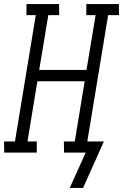

<svg xmlns="http://www.w3.org/2000/svg" viewBox="-50 -755 609 950"><path d="M295 175 374 0H267L266 -55H320L369 -353H135L86 -55H132V0H-29L-30 -55H24L127 -680H81V-735H242L243 -680H189L144 -409H378L423 -680H377V-735H538L539 -680H485L382 -55H464L361 175Z"/></svg>

Font: Iosevka Curly Slab Light
Style: Italic
Weight: 300
Italic angle: -9°
Monospace: yes
Designer: Belleve Invis
Foundry: Belleve Invis
Version: Version 22.1.2; ttfautohint (v1.8.4)